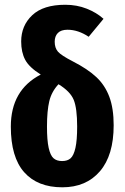

<svg xmlns="http://www.w3.org/2000/svg" viewBox="-20 -778 528 814"><path d="M288.1 -518.1Q352.1 -485.4 388.7 -450.9Q425.3 -416.5 443.6 -367.4Q461.9 -318.4 461.9 -247.1Q461.9 -119.6 403.6 -51.8Q345.2 16.1 244.1 16.1Q139.2 16.1 82.5 -47.9Q25.9 -111.8 25.9 -241.2Q25.9 -396.5 152.8 -461.9Q103.5 -492.7 86.7 -524.7Q69.8 -556.6 69.8 -602.1Q69.8 -669.4 116.7 -713.6Q163.6 -757.8 256.8 -757.8Q305.7 -757.8 347.7 -741.2Q389.6 -724.6 418.9 -698.2L356 -622.1Q311.5 -651.9 266.1 -651.9Q238.8 -651.9 225.3 -638.2Q211.9 -624.5 211.9 -601.1Q211.9 -574.7 225.8 -558.8Q239.7 -543 288.1 -518.1ZM307.1 -241.2Q307.1 -318.8 292.5 -354.7Q277.8 -390.6 228 -420.9Q198.7 -389.6 189 -349.1Q179.2 -308.6 179.2 -241.2Q179.2 -183.6 186.3 -151.4Q193.4 -119.1 206.8 -107.2Q220.2 -95.2 243.2 -95.2Q266.1 -95.2 279.3 -106.9Q292.5 -118.7 299.8 -150.9Q307.1 -183.1 307.1 -241.2Z"/></svg>

Font: Fira Sans Compressed
Style: Bold
Weight: 700
Width: 1
Designer: Carrois Corporate & Edenspiekermann AG
Foundry: Carrois Corporate GbR & Edenspiekermann AG
Version: Version 4.203;PS 004.203;hotconv 1.0.88;makeotf.lib2.5.64775